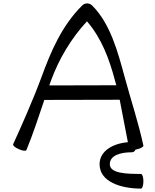

<svg xmlns="http://www.w3.org/2000/svg" viewBox="-20 -863 909 1126"><path d="M135 17C173 -75 209 -185 240 -277L682 -278C699 -195 713 -112 730 -29C643 -22 564 22 564 100C564 203 688 243 807 243C815 243 821 223 821 200C821 177 815 157 807 157C724 157 624 155 624 100C624 46 691 30 754 30C763 30 771 24 775 14C777 14 779 14 782 13C805 8 822 -2 821 -9C792 -144 748 -275 712 -408C671 -560 626 -726 521 -830C513 -838 503 -843 491 -843C479 -843 469 -838 461 -830C342 -711 279 -563 223 -410C174 -277 101 -113 57 -17C54 -10 69 3 91 12C112 22 133 24 135 17ZM279 -390C326 -519 399 -640 490 -738C575 -640 621 -517 654 -392C657 -382 659 -373 662 -363L269 -362C273 -372 276 -381 279 -390Z"/></svg>

Font: Nupuram Expanded Light
Style: Regular
Weight: 300
Width: 7
Designer: Santhosh Thottingal (santhosh.thottingal@gmail.com)
Foundry: SMC
Version: Version 1.000